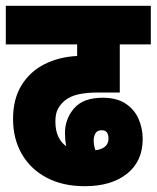

<svg xmlns="http://www.w3.org/2000/svg" viewBox="-20 -642 540 662"><path d="M272 0Q197 0 141.5 -29Q86 -58 55.5 -110.5Q25 -163 25 -232Q25 -301 54.5 -348.5Q84 -396 134 -421Q184 -446 246 -449V-489H0V-622H500V-489H393V-323H318Q280 -323 251.5 -317Q223 -311 203 -295Q189 -283 180 -267Q171 -251 171 -223Q171 -192 181 -171Q191 -150 208 -138Q204 -161 204 -183Q204 -232 235.5 -268.5Q267 -305 334 -305Q383 -305 413.5 -284.5Q444 -264 458 -231.5Q472 -199 472 -163Q472 -86 418 -43Q364 0 272 0ZM303 -158Q303 -141 309 -124Q329 -126 341.5 -136Q354 -146 354 -164Q354 -193 331 -193Q315 -193 309 -182Q303 -171 303 -158Z"/></svg>

Font: Noto Sans Devanagari UI ExtraCondensed Black
Style: Regular
Weight: 900
Width: 2
Designer: Jelle Bosma - Monotype Design Team
Foundry: Monotype Imaging Inc.
Version: Version 2.003